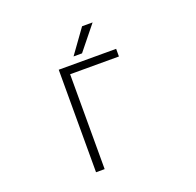

<svg xmlns="http://www.w3.org/2000/svg" viewBox="-158 -1120 1317 1289"><g transform="rotate(-20 500.0 -475.5)"><path d="M374 -676.8V1H312.5V-731.4H722.7V-676.8ZM497.1 -781.2H436.5L559.6 -952.1H634.8Z"/></g></svg>

Font: GenEi Gothic M Light
Style: Regular
Weight: 300
Designer: o_tamon (Modified); [Source Han Sans]
Ryoko NISHIZUKA  (kana & ideographs); Paul D. Hunt (Latin, Greek & Cyrillic); Wenl
Version: Version 1.1a;Original Version 1.004